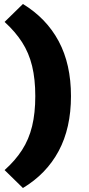

<svg xmlns="http://www.w3.org/2000/svg" viewBox="-20 -751 445 963"><path d="M95 192 3 102Q56 55 90.5 1.5Q125 -52 141 -118Q157 -184 157 -269Q157 -354 141 -420Q125 -486 90.5 -539.5Q56 -593 3 -641L95 -731Q213 -659 274.5 -544Q336 -429 336 -269Q336 -109 274.5 6Q213 121 95 192Z"/></svg>

Font: Work Sans ExtraBold
Style: Regular
Weight: 800
Designer: Wei Huang
Foundry: Wei Huang
Version: Version 2.012; ttfautohint (v1.8.3)